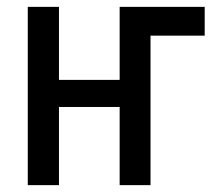

<svg xmlns="http://www.w3.org/2000/svg" viewBox="-20 -540 640 560"><path d="M61 0V-520H152V-307H329V-520H577V-436H419V0H329V-228H152V0Z"/></svg>

Font: Iosevka Medium Extended
Style: Regular
Weight: 500
Width: 7
Monospace: yes
Designer: Belleve Invis
Foundry: Belleve Invis
Version: Version 32.5.0; ttfautohint (v1.8.4)